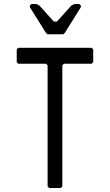

<svg xmlns="http://www.w3.org/2000/svg" viewBox="-20 -944 552 964"><path d="M227 0 219 -8V-616L211 -624H72L64 -632V-696L72 -704H440L448 -696V-632L440 -624H301L293 -616V-8L285 0ZM218 -772 210 -780 130 -908V-916L138 -924H162L178 -916L250 -836H266L338 -916L354 -924H378L386 -916V-908L306 -780L298 -772Z"/></svg>

Font: Hasubi Mono
Style: Regular
Weight: 400
Designer: Eli Heuer
Foundry: Eli Heuer
Version: Version 1.000